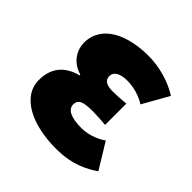

<svg xmlns="http://www.w3.org/2000/svg" viewBox="-143 -633 767 767"><g transform="rotate(45 240.0 -250.0)"><path d="M274 12C335 12 394 2 460 -44L394 -152C358 -126 316 -118 290 -118C230 -118 200 -134 200 -162C200 -190 222 -198 274 -198C297 -198 325 -196 348 -194V-314C325 -312 296 -310 274 -310C244 -310 222 -318 222 -344C222 -366 242 -382 286 -382C320 -382 358 -372 390 -352L452 -462C402 -494 336 -512 276 -512C160 -512 56 -468 56 -366C56 -328 80 -282 136 -266V-262C74 -246 34 -206 34 -134C34 -38 145 12 274 12Z"/></g></svg>

Font: Source Sans Pro Black
Style: Regular
Weight: 900
Designer: Paul D. Hunt
Foundry: Adobe Systems Incorporated
Version: Version 3.006;hotconv 1.0.111;makeotfexe 2.5.65597